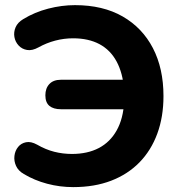

<svg xmlns="http://www.w3.org/2000/svg" viewBox="-20 -736 723 766"><path d="M272 10.5Q218.5 10.5 167.9 -3Q117.2 -16.5 75 -41.8Q53 -54.5 44.1 -74Q35.2 -93.5 37.6 -114Q40 -134.5 52 -149.5Q64 -164.5 83.8 -168.5Q103.5 -172.5 128.2 -158.8Q162.2 -139.2 196.5 -130.5Q230.8 -121.8 267 -121.8Q329.2 -121.8 374.4 -145.5Q419.5 -169.2 445.6 -215.9Q471.8 -262.5 475.5 -331.8L518 -300.2H223Q193.2 -300.2 177.1 -313.6Q161 -327 161 -355.8Q161 -383.8 177 -400.8Q193 -417.8 223 -417.8H517.2L475.2 -377.5Q470 -444.8 445.2 -490.6Q420.5 -536.5 376.8 -559.9Q333 -583.2 271.5 -583.2Q235.5 -583.2 200.5 -574Q165.5 -564.8 133.5 -547Q108.5 -533.2 88.1 -536.6Q67.8 -540 54.4 -554.4Q41 -568.8 37.5 -588.2Q34 -607.8 42.2 -627.1Q50.5 -646.5 72.8 -659.8Q118.2 -687.5 172.2 -701.5Q226.2 -715.5 279.2 -715.5Q390.5 -715.5 469.2 -670.4Q548 -625.2 590.1 -544Q632.2 -462.8 632.2 -352.8Q632.2 -270 607.6 -203Q583 -136 536.6 -88.4Q490.2 -40.8 423.6 -15.1Q357 10.5 272 10.5Z"/></svg>

Font: Nunito ExtraLight
Style: Regular
Weight: 200
Designer: Vernon Adams
Foundry: Vernon Adams
Version: Version 3.602;April 4, 2023;FontCreator 14.0.0.2856 64-bit